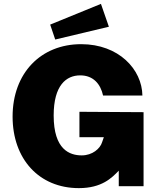

<svg xmlns="http://www.w3.org/2000/svg" viewBox="-20 -961 825 991"><path d="M501 -941 239 -834 265 -757 542 -823ZM387 10C506 10 557 -43 593 -80V0H721V-382L390 -384V-253H516L507 -227C497 -194 457 -159 402 -159C340 -159 257 -188 257 -365C257 -521 322 -572 394 -572C462 -572 499 -527 512 -468H715C713 -603 593 -733 399 -733C191 -733 45 -584 45 -359C45 -141 181 10 387 10Z"/></svg>

Font: United Sans Black
Style: Regular
Weight: 900
Designer: Pablo Impallari, Rodrigo Fuenzalida (Modified by Dan O. Williams)
Version: Version 1.000;PS 001.000;hotconv 1.0.88;makeotf.lib2.5.64775